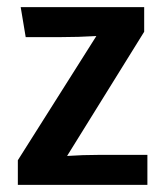

<svg xmlns="http://www.w3.org/2000/svg" viewBox="-20 -518 458 538"><path d="M393 0H30V-69L250 -417Q199 -414 150 -414H52L38 -498H384V-429L168 -81Q212 -84 256 -84H393Z"/></svg>

Font: Amaranth
Style: Regular
Weight: 400
Designer: Gesine Todt
Foundry: Gesine Todt
Version: Version 1.000